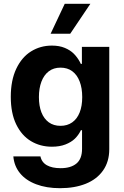

<svg xmlns="http://www.w3.org/2000/svg" viewBox="-20 -776 648 1006"><path d="M49.9 43.5H191.9Q198.5 74.7 225.9 90Q253.2 105.2 297.7 105.2Q350.9 105.2 380.4 80.9Q409.9 56.5 409.9 3.7V-93.8H403.6L402.7 -91.3Q390.6 -67.2 372 -49.1Q353.3 -31 322.9 -19.1Q292.5 -7.3 252.1 -7.3Q191 -7.3 142.2 -36.5Q93.4 -65.8 64.9 -124.4Q36.5 -183.1 36.5 -268.6Q36.5 -355.3 65.3 -415.9Q94.1 -476.5 142.9 -506.8Q191.6 -537.1 252 -537.1Q290.9 -537.1 319.7 -525Q348.4 -513 366.8 -494.5Q385.1 -476 398.5 -451.5L403.4 -441.3H409.1V-530.3H552.5V5.8Q552.5 71.2 519.9 117.4Q487.4 163.5 429.3 186.8Q371.2 210 294.4 210Q223.2 210 169.2 189.4Q115.1 168.9 84.7 131.4Q54.2 94 49.9 43.5ZM410.8 -267.3Q410.8 -314.4 397.3 -349.3Q383.9 -384.2 358.5 -402.9Q333.1 -421.6 297 -421.6Q260.9 -421.6 235.5 -402.3Q210.2 -382.9 197 -348.1Q183.9 -313.2 183.9 -267.3Q183.9 -221.1 197 -187.4Q210.2 -153.7 235.5 -135.2Q260.9 -116.7 297 -116.7Q332.7 -116.7 358.3 -134.8Q383.9 -152.8 397.3 -186.6Q410.8 -220.3 410.8 -267.3ZM319.2 -756.1H453.5L347.9 -599.2H245.2Z"/></svg>

Font: Pretendard GOV Variable
Style: Regular
Weight: 400
Designer: Base glyphs from Inter by Rasmus Andersson; Hangul glyphs from Noto Sans CJK(Source Han Sans) by Jang Soo-young and Kang
Foundry: Kil Hyung-jin
Version: Version 1.307;Glyphs 3.2 (3192)